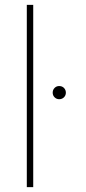

<svg xmlns="http://www.w3.org/2000/svg" viewBox="-20 -770 353 790"><path d="M116.7 -750C116.7 -750 90.3 -750 90.3 -750C90.3 -750 90.3 0 90.3 0C90.3 0 116.7 0 116.7 0C116.7 0 116.7 -750 116.7 -750ZM196.8 -388.7C196.8 -381.3 199.2 -375 204.6 -369.6C210 -364.3 216.3 -361.8 223.6 -361.8C231 -361.8 237.8 -364.3 243.2 -369.6C248.5 -375 251 -381.3 251 -388.7C251 -396 248.5 -402.8 243.2 -408.2C237.8 -413.6 231 -416 223.6 -416C216.3 -416 210 -413.6 204.6 -408.2C199.2 -402.8 196.8 -396 196.8 -388.7C196.8 -388.7 196.8 -388.7 196.8 -388.7Z"/></svg>

Font: WOX
Style: Regular
Weight: 500
Designer: Google
Foundry: ""
Version: ""